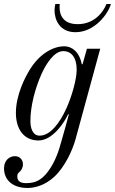

<svg xmlns="http://www.w3.org/2000/svg" viewBox="-37 -686 571 954"><path d="M234 -635C234 -587 260 -526 338 -526C434 -526 501 -618 514 -666H492C475 -624 431 -566 349 -566C277 -566 259 -611 259 -650C259 -655 259 -661 260 -666H238C236 -657 234 -646 234 -635ZM114 -85C114 -157 137 -247 170 -320C191 -366 231 -432 277 -432C318 -432 344 -400 344 -340C344 -292 320 -208 294 -150C258 -70 211 -12 160 -12C124 -12 114 -52 114 -85ZM-17 150C-17 212 30 248 100 248C137 248 188 234 233 192C285 144 323 61 338 7L461 -444H395L373 -366L369 -368C358 -427 321 -456 283 -456C223 -456 158 -415 113 -343C89 -305 42 -216 42 -125C42 -44 82 12 154 12C224 12 282 -76 302 -119L305 -117C303 -106 268 16 268 16C256 61 238 118 201 167C167 212 135 224 92 224C60 224 49 210 49 192C49 180 51 176 58 170C68 162 77 148 77 130C77 112 65 90 37 90C11 90 -17 110 -17 150Z"/></svg>

Font: Old Standard
Style: Italic
Weight: 400
Italic angle: -15.2°
Designer: Alexey Kryukov <alexios@thessalonica.org.ru>
Version: Version 2.0